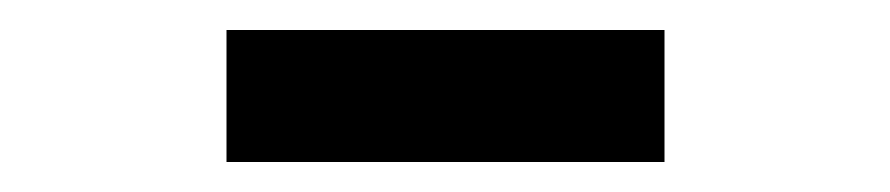

<svg xmlns="http://www.w3.org/2000/svg" viewBox="-20 -701 593 128"><path d="M131 -593V-681H423V-593Z"/></svg>

Font: Assistant
Style: Bold
Weight: 700
Designer: Hebrew By Ben Nathan, Latin by Paul Hunt
Version: Version 2.001;PS 002.001;hotconv 1.0.88;makeotf.lib2.5.64775